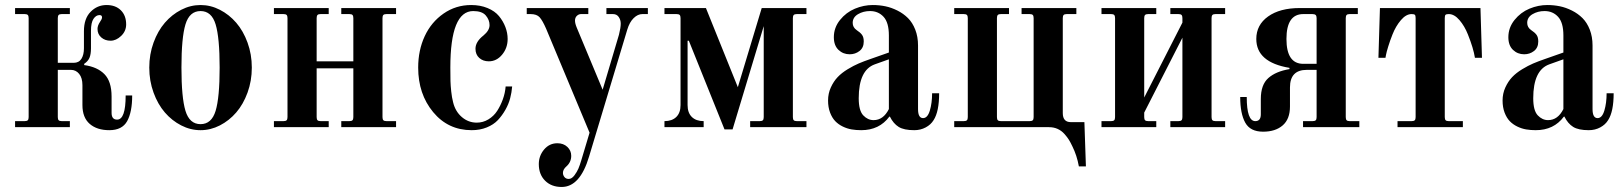

<svg xmlns="http://www.w3.org/2000/svg" viewBox="-20 -506 6461 764"><path d="M40 0H258V-24H226C220 -24 215.8 -25.2 213.5 -27.5C211.2 -29.8 210 -34 210 -40V-228H262C275.3 -228 286.3 -222.7 295 -212C303.7 -201.3 308 -186.3 308 -167V-88C308 -54.7 317.7 -29.7 337 -13C356.3 3.7 382.3 12 415 12C449 12 472.7 0 486 -24C499.3 -48 506 -82 506 -126H480C480 -62 468.7 -30 446 -30C431.3 -30 424 -39 424 -57V-122C424 -162 414.5 -191.7 395.5 -211C376.5 -230.3 349.7 -242.3 315 -247V-252C325 -258.7 332 -266.7 336 -276C340 -285.3 342 -298 342 -314V-383C342 -405 345.3 -421 352 -431C358.7 -441 366.7 -446 376 -446C382.7 -446 386 -443 386 -437C386 -432.3 383.3 -426.3 378 -419C371.3 -409 368 -399.7 368 -391C368 -377 373 -365.7 383 -357C393 -348.3 405.3 -344 420 -344C434.7 -344 448.7 -350.3 462 -363C475.3 -375.7 482 -391 482 -409C482 -432.3 475 -451 461 -465C447 -479 428 -486 404 -486C379.3 -486 358.2 -477 340.5 -459C322.8 -441 314 -415.3 314 -382V-314C314 -296.7 310.7 -282.7 304 -272C297.3 -261.3 287 -256 273 -256H210V-434C210 -440 211.2 -444.2 213.5 -446.5C215.8 -448.8 220 -450 226 -450H258V-474H40V-450H78C84 -450 88.2 -448.8 90.5 -446.5C92.8 -444.2 94 -440 94 -434V-40C94 -34 92.8 -29.8 90.5 -27.5C88.2 -25.2 84 -24 78 -24H40Z M702 -237C702 -316.3 707.3 -373.7 718 -409C728.7 -444.3 748.7 -462 778 -462C807.3 -462 827.3 -444.3 838 -409C848.7 -373.7 854 -316.3 854 -237C854 -157.7 848.7 -100.3 838 -65C827.3 -29.7 807.3 -12 778 -12C748.7 -12 728.7 -29.7 718 -65C707.3 -100.3 702 -157.7 702 -237ZM574 -237C574 -201.7 579.7 -168.5 591 -137.5C602.3 -106.5 617.3 -80.2 636 -58.5C654.7 -36.8 676.3 -19.7 701 -7C725.7 5.7 751.3 12 778 12C804.7 12 830.3 5.7 855 -7C879.7 -19.7 901.3 -36.8 920 -58.5C938.7 -80.2 953.7 -106.5 965 -137.5C976.3 -168.5 982 -201.7 982 -237C982 -272.3 976.3 -305.5 965 -336.5C953.7 -367.5 938.7 -393.8 920 -415.5C901.3 -437.2 879.7 -454.3 855 -467C830.3 -479.7 804.7 -486 778 -486C751.3 -486 725.7 -479.7 701 -467C676.3 -454.3 654.7 -437.2 636 -415.5C617.3 -393.8 602.3 -367.5 591 -336.5C579.7 -305.5 574 -272.3 574 -237Z M1070 0H1288V-24H1256C1250 -24 1245.8 -25.2 1243.5 -27.5C1241.2 -29.8 1240 -34 1240 -40V-234H1386V-40C1386 -34 1384.8 -29.8 1382.5 -27.5C1380.2 -25.2 1376 -24 1370 -24H1338V0H1556V-24H1518C1512 -24 1507.8 -25.2 1505.5 -27.5C1503.2 -29.8 1502 -34 1502 -40V-434C1502 -440 1503.2 -444.2 1505.5 -446.5C1507.8 -448.8 1512 -450 1518 -450H1556V-474H1338V-450H1370C1376 -450 1380.2 -448.8 1382.5 -446.5C1384.8 -444.2 1386 -440 1386 -434V-262H1240V-434C1240 -440 1241.2 -444.2 1243.5 -446.5C1245.8 -448.8 1250 -450 1256 -450H1288V-474H1070V-450H1108C1114 -450 1118.2 -448.8 1120.5 -446.5C1122.8 -444.2 1124 -440 1124 -434V-40C1124 -34 1122.8 -29.8 1120.5 -27.5C1118.2 -25.2 1114 -24 1108 -24H1070Z M1644 -237C1644 -167 1663.8 -108 1703.5 -60C1743.2 -12 1794.3 12 1857 12C1879 12 1899 8.3 1917 1C1935 -6.3 1949.7 -16 1961 -28C1972.3 -40 1982.3 -53.7 1991 -69C1999.7 -84.3 2006 -99.7 2010 -115C2014 -130.3 2016.7 -146 2018 -162H1992C1990.7 -144.7 1987 -127.7 1981 -111C1975 -94.3 1967.5 -79 1958.5 -65C1949.5 -51 1937.8 -39.7 1923.5 -31C1909.2 -22.3 1893.7 -18 1877 -18C1855 -18 1835.3 -25.3 1818 -40C1800.7 -54.7 1789 -74.3 1783 -99C1779.7 -111.7 1777.2 -126 1775.5 -142C1773.8 -158 1772.8 -171.8 1772.5 -183.5C1772.2 -195.2 1772 -213 1772 -237C1772 -387 1802.3 -462 1863 -462C1886.3 -462 1903 -456.2 1913 -444.5C1923 -432.8 1928 -420 1928 -406C1928 -392 1920 -378.3 1904 -365C1882.7 -348.3 1872 -330.7 1872 -312C1872 -296.7 1877 -284.5 1887 -275.5C1897 -266.5 1909.7 -262 1925 -262C1945.7 -262 1963.3 -270.8 1978 -288.5C1992.7 -306.2 2000 -327 2000 -351C2000 -367 1997 -382.8 1991 -398.5C1985 -414.2 1976.5 -428.7 1965.5 -442C1954.5 -455.3 1939.3 -466 1920 -474C1900.7 -482 1879 -486 1855 -486C1814.3 -486 1777.7 -474.7 1745 -452C1712.3 -429.3 1687.3 -399.3 1670 -362C1652.7 -324.7 1644 -283 1644 -237Z M2076 -450H2091C2107.7 -450 2119.8 -445.7 2127.5 -437C2135.2 -428.3 2143.7 -413.3 2153 -392L2326 22L2293 132C2289 145.3 2285.2 156.3 2281.5 165C2277.8 173.7 2272.5 182.7 2265.5 192C2258.5 201.3 2251 206 2243 206C2235.7 206 2230 203.5 2226 198.5C2222 193.5 2220 188 2220 182C2220 172.7 2224.7 164 2234 156C2246.7 144.7 2253 130.7 2253 114C2253 100 2247.8 88.2 2237.5 78.5C2227.2 68.8 2214 64 2198 64C2176.7 64 2159 72.3 2145 89C2131 105.7 2124 125 2124 147C2124 174.3 2132.3 196.3 2149 213C2165.7 229.7 2187.7 238 2215 238C2263.7 238 2300 197.7 2324 117L2476 -388C2482 -408 2490.5 -423.3 2501.5 -434C2512.5 -444.7 2524 -450 2536 -450H2558V-474H2393V-450H2419C2429 -450 2436.7 -446.2 2442 -438.5C2447.3 -430.8 2450 -422 2450 -412C2450 -401.3 2447.7 -386.7 2443 -368L2378 -149L2275 -396C2270.3 -407.3 2268 -416.7 2268 -424C2268 -432 2270.5 -438.3 2275.5 -443C2280.5 -447.7 2286 -450 2292 -450H2321V-474H2076Z M2624 0H2780V-24C2760 -24 2744.3 -29.5 2733 -40.5C2721.7 -51.5 2716 -67.3 2716 -88V-344H2721L2863 9H2895L3019 -402V-40C3019 -34 3017.8 -29.8 3015.5 -27.5C3013.2 -25.2 3009 -24 3003 -24H2965V0H3189V-24H3151C3145 -24 3140.8 -25.2 3138.5 -27.5C3136.2 -29.8 3135 -34 3135 -40V-434C3135 -440 3136.2 -444.2 3138.5 -446.5C3140.8 -448.8 3145 -450 3151 -450H3189V-474H3011L2916 -159L2789 -474H2624V-450H2672C2678 -450 2682.2 -448.8 2684.5 -446.5C2686.8 -444.2 2688 -440 2688 -434V-88C2688 -67.3 2682.3 -51.5 2671 -40.5C2659.7 -29.5 2644 -24 2624 -24Z M3397 -115C3397 -189.7 3418.3 -234.7 3461 -250L3517 -270V-72C3502.3 -42.7 3482 -28 3456 -28C3440.7 -28 3427 -34.3 3415 -47C3403 -59.7 3397 -82.3 3397 -115ZM3275 -106C3275 -88 3277.7 -72 3283 -58C3288.3 -44 3295.2 -32.7 3303.5 -24C3311.8 -15.3 3321.8 -8.2 3333.5 -2.5C3345.2 3.2 3357 7 3369 9C3381 11 3393.7 12 3407 12C3455 12 3492.3 -6 3519 -42H3521C3530.3 -23.3 3542 -9.7 3556 -1C3570 7.7 3590.7 12 3618 12C3634.7 12 3649.8 8.3 3663.5 1C3677.2 -6.3 3687.7 -16 3695 -28C3709.7 -50.7 3717 -86.3 3717 -135H3689C3689 -109 3686 -86 3680 -66C3674 -46 3665 -36 3653 -36C3639.7 -36 3633 -48 3633 -72V-325C3633 -348.3 3629.3 -369.3 3622 -388C3614.7 -406.7 3605 -422 3593 -434C3581 -446 3567 -456 3551 -464C3535 -472 3519 -477.7 3503 -481C3487 -484.3 3470.3 -486 3453 -486C3429 -486 3405.3 -481.2 3382 -471.5C3358.7 -461.8 3338.8 -446.8 3322.5 -426.5C3306.2 -406.2 3298 -383.3 3298 -358C3298 -336 3304.2 -319.2 3316.5 -307.5C3328.8 -295.8 3343.7 -290 3361 -290C3375.7 -290 3388.7 -294.3 3400 -303C3411.3 -311.7 3417 -324.3 3417 -341C3417 -352.3 3414.7 -361.2 3410 -367.5C3405.3 -373.8 3398.3 -380 3389 -386C3378.3 -393.3 3373 -403 3373 -415C3373 -429.7 3380 -441.2 3394 -449.5C3408 -457.8 3424 -462 3442 -462C3464 -462 3482 -454.3 3496 -439C3510 -423.7 3517 -399 3517 -365V-297L3443 -271C3425.7 -265 3410.3 -259.2 3397 -253.5C3383.7 -247.8 3369 -240.2 3353 -230.5C3337 -220.8 3323.7 -210.3 3313 -199C3302.3 -187.7 3293.3 -174 3286 -158C3278.7 -142 3275 -124.7 3275 -106Z M3777 0H4154C4166.7 0 4178.2 2.3 4188.5 7C4198.8 11.7 4207.8 18.3 4215.5 27C4223.2 35.7 4229.2 43.5 4233.5 50.5C4237.8 57.5 4242.3 66 4247 76C4259 100 4267.7 126.7 4273 156H4301L4295 -20H4241C4219.7 -20 4209 -32 4209 -56V-434C4209 -440 4210.2 -444.2 4212.5 -446.5C4214.8 -448.8 4219 -450 4225 -450H4263V-474H4045V-450H4077C4083 -450 4087.2 -448.8 4089.5 -446.5C4091.8 -444.2 4093 -440 4093 -434V-40C4093 -34 4091.8 -29.8 4089.5 -27.5C4087.2 -25.2 4083 -24 4077 -24H3963C3957 -24 3952.8 -25.2 3950.5 -27.5C3948.2 -29.8 3947 -34 3947 -40V-434C3947 -440 3948.2 -444.2 3950.5 -446.5C3952.8 -448.8 3957 -450 3963 -450H3995V-474H3777V-450H3815C3821 -450 3825.2 -448.8 3827.5 -446.5C3829.8 -444.2 3831 -440 3831 -434V-40C3831 -34 3829.8 -29.8 3827.5 -27.5C3825.2 -25.2 3821 -24 3815 -24H3777Z M4363 0H4581V-24H4549C4543 -24 4538.8 -25.2 4536.5 -27.5C4534.2 -29.8 4533 -34 4533 -40V-58L4685 -356V-40C4685 -34 4683.8 -29.8 4681.5 -27.5C4679.2 -25.2 4675 -24 4669 -24H4637V0H4855V-24H4817C4811 -24 4806.8 -25.2 4804.5 -27.5C4802.2 -29.8 4801 -34 4801 -40V-434C4801 -440 4802.2 -444.2 4804.5 -446.5C4806.8 -448.8 4811 -450 4817 -450H4855V-474H4637V-450H4669C4675 -450 4679.2 -448.8 4681.5 -446.5C4683.8 -444.2 4685 -440 4685 -434V-416L4533 -118V-434C4533 -440 4534.2 -444.2 4536.5 -446.5C4538.8 -448.8 4543 -450 4549 -450H4581V-474H4363V-450H4401C4407 -450 4411.2 -448.8 4413.5 -446.5C4415.8 -444.2 4417 -440 4417 -434V-40C4417 -34 4415.8 -29.8 4413.5 -27.5C4411.2 -25.2 4407 -24 4401 -24H4363Z M4915 -120C4915 -76 4921.7 -42 4935 -18C4948.3 6 4972 18 5006 18C5038.7 18 5064.7 9.7 5084 -7C5103.3 -23.7 5113 -48.7 5113 -82V-158C5113 -204.7 5135.3 -228 5180 -228H5219V-40C5219 -34 5217.8 -29.8 5215.5 -27.5C5213.2 -25.2 5209 -24 5203 -24H5165V0H5389V-24H5351C5345 -24 5340.8 -25.2 5338.5 -27.5C5336.2 -29.8 5335 -34 5335 -40V-434C5335 -440 5336.2 -444.2 5338.5 -446.5C5340.8 -448.8 5345 -450 5351 -450H5383V-474H5152C5099.3 -474 5057.3 -462.8 5026 -440.5C4994.7 -418.2 4979 -388.3 4979 -351C4979 -289 5023 -250.7 5111 -236V-231C5075 -225 5047 -213.2 5027 -195.5C5007 -177.8 4997 -150 4997 -112V-51C4997 -33 4989.7 -24 4975 -24C4952.3 -24 4941 -56 4941 -120ZM5099 -351C5099 -417 5121.3 -450 5166 -450H5202C5208 -450 5212.3 -448.8 5215 -446.5C5217.7 -444.2 5219 -440 5219 -434V-252H5166C5121.3 -252 5099 -285 5099 -351Z M5465 -276H5493L5495 -287C5496.3 -294.3 5499.3 -305.7 5504 -321C5508.7 -336.3 5514.3 -352.3 5521 -369C5529.7 -391 5540.8 -410 5554.5 -426C5568.2 -442 5582.3 -450 5597 -450C5603.7 -450 5608 -449 5610 -447C5612 -445 5613 -440.7 5613 -434V-40C5613 -34 5611.8 -29.8 5609.5 -27.5C5607.2 -25.2 5603 -24 5597 -24H5541V0H5801V-24H5745C5739 -24 5734.8 -25.2 5732.5 -27.5C5730.2 -29.8 5729 -34 5729 -40V-434C5729 -440.7 5730 -445 5732 -447C5734 -449 5738.3 -450 5745 -450C5759.7 -450 5773.8 -442 5787.5 -426C5801.2 -410 5812.3 -391 5821 -369C5835.7 -332.3 5845 -301.3 5849 -276H5877L5871 -474H5471Z M6081 -115C6081 -189.7 6102.3 -234.7 6145 -250L6201 -270V-72C6186.3 -42.7 6166 -28 6140 -28C6124.7 -28 6111 -34.3 6099 -47C6087 -59.7 6081 -82.3 6081 -115ZM5959 -106C5959 -88 5961.7 -72 5967 -58C5972.3 -44 5979.2 -32.7 5987.5 -24C5995.8 -15.3 6005.8 -8.2 6017.5 -2.5C6029.2 3.2 6041 7 6053 9C6065 11 6077.7 12 6091 12C6139 12 6176.3 -6 6203 -42H6205C6214.3 -23.3 6226 -9.7 6240 -1C6254 7.7 6274.7 12 6302 12C6318.7 12 6333.8 8.3 6347.5 1C6361.2 -6.3 6371.7 -16 6379 -28C6393.7 -50.7 6401 -86.3 6401 -135H6373C6373 -109 6370 -86 6364 -66C6358 -46 6349 -36 6337 -36C6323.7 -36 6317 -48 6317 -72V-325C6317 -348.3 6313.3 -369.3 6306 -388C6298.7 -406.7 6289 -422 6277 -434C6265 -446 6251 -456 6235 -464C6219 -472 6203 -477.7 6187 -481C6171 -484.3 6154.3 -486 6137 -486C6113 -486 6089.3 -481.2 6066 -471.5C6042.7 -461.8 6022.8 -446.8 6006.5 -426.5C5990.2 -406.2 5982 -383.3 5982 -358C5982 -336 5988.2 -319.2 6000.5 -307.5C6012.8 -295.8 6027.7 -290 6045 -290C6059.7 -290 6072.7 -294.3 6084 -303C6095.3 -311.7 6101 -324.3 6101 -341C6101 -352.3 6098.7 -361.2 6094 -367.5C6089.3 -373.8 6082.3 -380 6073 -386C6062.3 -393.3 6057 -403 6057 -415C6057 -429.7 6064 -441.2 6078 -449.5C6092 -457.8 6108 -462 6126 -462C6148 -462 6166 -454.3 6180 -439C6194 -423.7 6201 -399 6201 -365V-297L6127 -271C6109.7 -265 6094.3 -259.2 6081 -253.5C6067.7 -247.8 6053 -240.2 6037 -230.5C6021 -220.8 6007.7 -210.3 5997 -199C5986.3 -187.7 5977.3 -174 5970 -158C5962.7 -142 5959 -124.7 5959 -106Z"/></svg>

Font: Km Standard TT
Style: Bold
Weight: 700
Designer: Alexey Kryukov <alexios@thessalonica.org.ru>
Version: Version 2.0.2